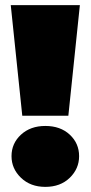

<svg xmlns="http://www.w3.org/2000/svg" viewBox="-20 -720 354 750"><path d="M67 -268 22 -700H292L247 -268ZM157 10Q99 10 62 -25.5Q25 -61 25 -110Q25 -160 62 -194Q99 -228 157 -228Q216 -228 252.5 -194Q289 -160 289 -110Q289 -61 252.5 -25.5Q216 10 157 10Z"/></svg>

Font: Montserrat Thin Black
Style: Regular
Weight: 900
Version: Version 9.000